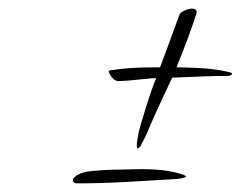

<svg xmlns="http://www.w3.org/2000/svg" viewBox="-20 -429 558 445"><path d="M299 -85Q297 -85 297 -91Q297 -97 298.5 -106Q300 -115 301 -120Q302 -126 307 -143Q312 -160 318.5 -181Q325 -202 331.5 -220.5Q338 -239 342 -248Q334 -248 316 -246Q298 -244 280 -242.5Q262 -241 253 -241Q248 -241 240 -249Q232 -259 232 -264Q233 -265 234 -265.5Q235 -266 235 -266Q249 -268 262.5 -269.5Q276 -271 296.5 -272Q317 -273 351 -273Q361 -299 367 -316Q373 -333 379.5 -350.5Q386 -368 396 -395Q398 -400 407.5 -404.5Q417 -409 425 -409Q436 -409 436 -400Q431 -385 426.5 -371.5Q422 -358 414 -336.5Q406 -315 389 -273Q445 -272 470 -269Q495 -266 514 -261Q518 -260 518 -258Q516 -253 507 -253Q480 -253 453 -252Q426 -251 379 -249Q357 -202 345 -176Q333 -150 328 -138Q323 -126 321 -121Q319 -116 316 -110.5Q313 -105 306 -91Q306 -90 303 -87.5Q300 -85 299 -85ZM159 -4Q149 -4 149 -11Q149 -16 156.5 -21.5Q164 -27 180 -31Q192 -33 216.5 -34.5Q241 -36 261 -36Q272 -36 284 -36.5Q296 -37 310 -37Q327 -37 346.5 -35.5Q366 -34 388 -29Q411 -23 411 -20Q411 -18 404.5 -16.5Q398 -15 388 -14Q336 -11 275.5 -7.5Q215 -4 159 -4Z"/></svg>

Font: WindSong
Style: Regular
Weight: 400
Designer: Robert E. Leuschke
Foundry: Robert E. Leuschke
Version: Version 1.010; ttfautohint (v1.8.3)